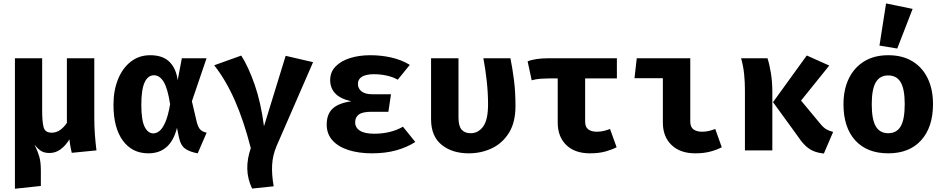

<svg xmlns="http://www.w3.org/2000/svg" viewBox="-20 -889 5578 1135"><path d="M537.4 -544.6V-193.3Q537.4 -141 541 -92.6Q544.6 -44.1 550.3 0L404.1 14.4Q400.5 -0.5 396.7 -21Q392.8 -41.5 390.3 -65.1Q368.2 -28.7 338.7 -6.7Q309.2 15.4 272.8 15.4Q244.1 15.4 225.4 4.9Q206.7 -5.6 184.1 -33.8Q202.1 2.6 211.8 35.4Q221.5 68.2 221.5 117.9V210.3L68.2 226.7V-544.6H229.2V-234.9Q229.2 -169.7 237.7 -137.2Q246.2 -104.6 285.6 -104.6Q312.8 -104.6 335.4 -120.5Q357.9 -136.4 375.4 -162.6V-544.6Z M867.7 -562.6Q942.6 -562.6 982.1 -523.1Q1021.5 -483.6 1030.3 -414.4L1054.9 -544.6H1201L1114.4 -290.3L1142.1 -171.8Q1150.8 -135.4 1164.9 -122.3Q1179 -109.2 1201.5 -104.6L1148.7 17.4Q1104.6 9.7 1076.2 -9Q1047.7 -27.7 1037.4 -79L1026.2 -133.3Q988.7 17.4 856.9 17.4Q761 17.4 705.9 -58.2Q650.8 -133.8 650.8 -269.7Q650.8 -354.4 677.7 -420.5Q704.6 -486.7 753.3 -524.6Q802.1 -562.6 867.7 -562.6ZM890.3 -444.1Q854.4 -444.1 834.9 -401.8Q815.4 -359.5 815.4 -269.7Q815.4 -177.9 835.1 -139.2Q854.9 -100.5 886.2 -100.5Q904.6 -100.5 922.8 -114.9Q941 -129.2 957.4 -166.7Q973.8 -204.1 985.6 -272.8Q971.3 -366.7 947.4 -405.4Q923.6 -444.1 890.3 -444.1Z M1668.7 -559 1830.8 -521.5 1615.4 -26.7Q1591.8 28.7 1588.7 85.4Q1585.6 142.1 1597.9 212.3L1470.3 225.6Q1443.1 168.7 1441.8 109.5Q1440.5 50.3 1462.6 -13.3Q1421 -175.9 1367.7 -296.4Q1314.4 -416.9 1246.2 -503.1L1406.2 -560.5Q1449.2 -493.3 1485.9 -387.4Q1522.6 -281.5 1540.5 -142.6Z M2275.9 -228.2H2174.9Q2123.1 -228.2 2101.3 -212.1Q2079.5 -195.9 2079.5 -166.2Q2079.5 -134.4 2107.7 -116.4Q2135.9 -98.5 2192.3 -98.5Q2289.7 -98.5 2362.1 -140L2434.9 -49.7Q2386.7 -18.5 2322.8 -0.5Q2259 17.4 2179 17.4Q2101 17.4 2040.5 -1.8Q1980 -21 1945.6 -59Q1911.3 -96.9 1911.3 -152.8Q1911.3 -213.8 1946.2 -246.7Q1981 -279.5 2056.9 -290.3Q1990.8 -305.1 1961.3 -337.2Q1931.8 -369.2 1931.8 -415.4Q1931.8 -462.6 1963.1 -495.4Q1994.4 -528.2 2048.2 -545.4Q2102.1 -562.6 2169.2 -562.6Q2233.3 -562.6 2293.3 -549Q2353.3 -535.4 2402.6 -505.6L2331.3 -417.9Q2302.1 -434.4 2265.4 -442.3Q2228.7 -450.3 2190.3 -450.3Q2145.1 -450.3 2120.5 -435.9Q2095.9 -421.5 2095.9 -392.8Q2095.9 -366.2 2116.9 -349Q2137.9 -331.8 2182.1 -331.8H2291.3Z M2997.4 -544.6Q3009.7 -483.6 3018.5 -414.4Q3027.2 -345.1 3027.2 -262.6Q3027.2 -165.6 2988.7 -103.8Q2950.3 -42.1 2887.4 -12.3Q2824.6 17.4 2750.8 17.4Q2652.8 17.4 2590.5 -33.1Q2528.2 -83.6 2528.2 -184.1V-544.6H2690.3V-194.4Q2690.3 -144.1 2708.7 -122.8Q2727.2 -101.5 2762.1 -101.5Q2807.2 -101.5 2836.2 -141Q2865.1 -180.5 2865.1 -271.8Q2865.1 -339 2857.4 -409.7Q2849.7 -480.5 2837.4 -544.6Z M3626.7 -544.6V-425.6H3439V-170.3Q3439 -137.9 3457.7 -124.1Q3476.4 -110.3 3508.2 -110.3Q3529.7 -110.3 3549.5 -115.1Q3569.2 -120 3586.2 -126.7L3625.1 -18.5Q3597.4 -4.1 3558.5 6.7Q3519.5 17.4 3467.7 17.4Q3377.9 17.4 3327.4 -31.8Q3276.9 -81 3276.9 -164.6V-425.6H3228.7Q3206.2 -425.6 3176.9 -423.6Q3147.7 -421.5 3123.1 -414.4L3099 -526.2Q3143.6 -544.6 3224.1 -544.6Z M3898.5 -426.7H3730.8L3744.1 -544.6H4060.5V-170.3Q4060.5 -137.9 4079.5 -124.1Q4098.5 -110.3 4130.8 -110.3Q4151.8 -110.3 4171.3 -115.1Q4190.8 -120 4208.2 -126.7L4246.7 -18.5Q4219.5 -4.1 4180.5 6.7Q4141.5 17.4 4089.7 17.4Q4001 17.4 3949.7 -31.8Q3898.5 -81 3898.5 -164.6Z M4749.2 -561 4882.1 -501.5 4715.4 -294.4 4828.2 -158.5Q4847.7 -134.4 4865.4 -124.4Q4883.1 -114.4 4905.1 -109.2L4850.3 18.5Q4813.3 14.9 4786.2 2.8Q4759 -9.2 4735.9 -33.1Q4712.8 -56.9 4687.2 -95.9L4549.7 -285.1ZM4516.9 -544.6Q4528.2 -511.3 4536.9 -458.5Q4545.6 -405.6 4545.6 -345.1V0H4383.6V-356.9Q4383.6 -402.6 4379 -449.7Q4374.4 -496.9 4361 -544.6Z M5230.8 -562.6Q5314.9 -562.6 5373.8 -526.7Q5432.8 -490.8 5464.1 -425.9Q5495.4 -361 5495.4 -273.8Q5495.4 -137.4 5425.6 -60Q5355.9 17.4 5230.8 17.4Q5105.6 17.4 5035.9 -59Q4966.2 -135.4 4966.2 -272.8Q4966.2 -359.5 4997.7 -424.6Q5029.2 -489.7 5088.5 -526.2Q5147.7 -562.6 5230.8 -562.6ZM5230.8 -443.1Q5181 -443.1 5157.2 -402.3Q5133.3 -361.5 5133.3 -272.8Q5133.3 -182.6 5157.2 -142.1Q5181 -101.5 5230.8 -101.5Q5280.5 -101.5 5304.4 -142.1Q5328.2 -182.6 5328.2 -273.8Q5328.2 -362.1 5304.4 -402.6Q5280.5 -443.1 5230.8 -443.1ZM5217.9 -868.7 5374.9 -836.4 5284.1 -602.1 5179 -619.5Z"/></svg>

Font: Fira Code
Style: Bold
Weight: 700
Monospace: yes
Designer: Carrois Corporate, Edenspiekermann AG, Nikita Prokopov
Foundry: Carrois Corporate, Edenspiekermann AG, Nikita Prokopov
Version: Version 6.000; ttfautohint (v1.8.2) -l 8 -r 50 -G 200 -x 14 